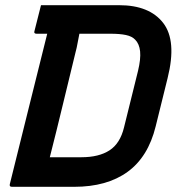

<svg xmlns="http://www.w3.org/2000/svg" viewBox="-20 -720 690 740"><path d="M580 -233Q551 -115 471.5 -57.5Q392 0 266 0H26Q15 0 18 -11Q53 -152 90.5 -303Q128 -454 162 -590H121Q109 -590 113 -601Q120 -627 125.5 -650.5Q131 -674 138 -700H439Q556 -700 609 -631.5Q662 -563 626 -419ZM172 -114H294Q361 -114 402 -140.5Q443 -167 458 -229L512 -447Q523 -493 520 -522Q517 -551 501 -567Q489 -580 465.5 -585Q442 -590 406 -590H286Q282 -572 279 -554Q276 -536 271 -518Q246 -416 222 -316Q198 -216 172 -114Z"/></svg>

Font: Recursive Sn Lnr St SmB
Style: Italic
Weight: 600
Italic angle: -15°
Version: Version 1.079;hotconv 1.0.112;makeotfexe 2.5.65598; ttfautoh